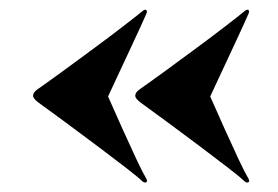

<svg xmlns="http://www.w3.org/2000/svg" viewBox="-20 -437 587 406"><path d="M50 -234.5Q50 -242 60.5 -249Q82 -264 114.2 -287.5Q146.5 -311 180.2 -336Q214 -361 241.2 -382Q268.5 -403 280 -412.5Q286.5 -418 289 -416Q292 -413.5 289.5 -408Q279.5 -385 260.2 -343.8Q241 -302.5 208.5 -233Q223 -200 239 -164.5Q255 -129 268.5 -100.2Q282 -71.5 289.5 -59Q292.5 -53.5 289 -51.5Q285.5 -49.5 280 -54.5Q272.5 -62 246 -82.5Q219.5 -103 184.8 -129Q150 -155 116.5 -179.8Q83 -204.5 61.5 -220Q50 -228.5 50 -234.5ZM266 -234.5Q266 -242 276.5 -249Q298 -264 330.2 -287.5Q362.5 -311 396.2 -336Q430 -361 457.2 -382Q484.5 -403 496 -412.5Q502.5 -418 505 -416Q508 -413.5 505.5 -408Q495.5 -385 476.2 -343.8Q457 -302.5 424.5 -233Q439 -200 455 -164.5Q471 -129 484.5 -100.2Q498 -71.5 505.5 -59Q508.5 -53.5 505 -51.5Q501.5 -49.5 496 -54.5Q488.5 -62 462 -82.5Q435.5 -103 400.8 -129Q366 -155 332.5 -179.8Q299 -204.5 277.5 -220Q266 -228.5 266 -234.5Z"/></svg>

Font: Fraunces 144pt S000 Black
Style: Regular
Weight: 900
Version: Version 1.000; ttfautohint (v1.8.3)